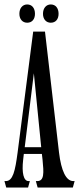

<svg xmlns="http://www.w3.org/2000/svg" viewBox="-25 -842 355 862"><path d="M54 -157C43 -74 33 -29 1 -29H-5L3 0H101L109 -29H103C81 -29 72 -66 79 -125L82 -151H163L166 -125C172 -66 174 -29 142 -29H136L144 0H302L310 -29H304C272 -29 250 -74 240 -157L177 -700H124ZM62 -780C62 -756 76 -740 97 -740C119 -740 132 -756 132 -780C132 -805 119 -822 97 -822C76 -822 62 -805 62 -780ZM86 -181 127 -513 160 -181ZM168 -780C168 -756 182 -740 203 -740C225 -740 238 -756 238 -780C238 -805 225 -822 203 -822C182 -822 168 -805 168 -780Z"/></svg>

Font: Americaine Condensed
Style: Regular
Weight: 400
Width: 3
Designer: Alan Madić
Foundry: ESAD Valence
Version: Version 0.001;Glyphs 3.1.2 (3151)